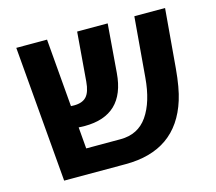

<svg xmlns="http://www.w3.org/2000/svg" viewBox="-93 -745 969 860"><g transform="rotate(-15 392.0 -315.0)"><path d="M388.2 0H103L49.8 -629.9H192.4L218.8 -314.5Q224.6 -314 233.4 -314Q272 -314 290.8 -334.5Q309.6 -355 313.5 -402.8L332 -629.9H473.6L455.6 -404.3Q440.4 -212.4 255.4 -212.4Q245.1 -212.4 227.5 -213.4L235.8 -113.8H395Q476.6 -113.8 520.5 -177.2Q564.5 -240.7 573.7 -352.1L597.2 -629.9H739.7L716.3 -356Q708.5 -267.1 691.4 -213.4Q624.5 0 388.2 0Z"/></g></svg>

Font: Open Sans Hebrew
Style: Bold
Weight: 700
Foundry: Ascender Corporation, Yanek Iontef
Version: Version 2.001;PS 002.001;hotconv 1.0.70;makeotf.lib2.5.58329